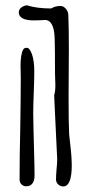

<svg xmlns="http://www.w3.org/2000/svg" viewBox="-20 -687 341 708"><path d="M179.7 -335.9Q181.6 -283.7 185.1 -220.7Q189.5 -140.6 190.9 -100.6Q190.9 -84 188.5 -62.5Q186.5 -39.6 186.5 -24.4Q187 -14.2 194.8 -6.8Q202.6 0.5 212.9 0.5Q244.6 0.5 244.6 -77.6L244.1 -94.2Q243.7 -118.2 235.4 -188L234.9 -195.3Q232.9 -238.8 232.9 -323.7Q232.9 -380.4 233.4 -413.6Q233.9 -446.8 233.9 -503.4Q233.9 -588.9 231.9 -632.3Q231.4 -644.5 222.7 -654.8Q213.9 -665 202.6 -665Q184.1 -665 168.5 -655.8Q115.7 -655.8 79.1 -667.5Q66.9 -666 58.1 -658.9Q49.3 -651.9 49.3 -641.6Q49.3 -627 63.2 -619.4Q77.1 -611.8 104.5 -611.8Q118.2 -611.8 127 -612.3L145.5 -613.3Q179.7 -613.3 181.6 -544.4Q182.6 -517.1 182.6 -490.7V-464.4Q182.6 -408.2 183.6 -390.1L184.1 -377.9Q184.6 -349.6 179.7 -335.9ZM56.2 -423.8Q56.6 -413.1 56.6 -399.9Q56.6 -335 54.7 -212.9Q52.2 -110.4 52.2 -24.4Q52.2 -14.2 59.3 -7.1Q66.4 0 76.7 0Q91.8 0 99.6 -10.7Q107.4 -21.5 107.4 -38.6Q107.4 -72.8 105 -153.3Q104.5 -181.6 103.5 -212.9Q102.5 -244.1 102.5 -269Q102.5 -296.4 104.5 -345.7Q106.4 -395 106.4 -424.8Q106.4 -461.4 98.1 -486.3Q89.4 -510.7 79.1 -510.7Q73.2 -510.7 70.3 -509Q67.4 -507.3 65.4 -503.9Q61 -496.6 58.3 -480.7Q55.7 -464.8 55.7 -442.4Z"/></svg>

Font: Amatica SC
Style: Bold
Weight: 400
Designer: Vernon Adams, Ben Nathan
Foundry: newtypography
Version: Version 2.000